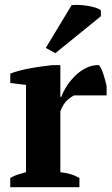

<svg xmlns="http://www.w3.org/2000/svg" viewBox="-20 -785 471 805"><path d="M23 0ZM290 -385Q278 -379 262 -365Q246 -351 233 -319V-63Q253 -61 273 -55.5Q293 -50 313 -39V0H23V-39Q41 -49 57 -54Q73 -59 89 -63V-429L23 -437V-476Q39 -483 62.5 -489Q86 -495 111 -499.5Q136 -504 159.5 -507Q183 -510 199 -512H233V-379H237Q245 -401 260.5 -425Q276 -449 297 -469Q318 -489 343 -501Q368 -513 395 -512Q406 -498 414 -472.5Q422 -447 427 -424V-385ZM280 -763Q288 -765 306.5 -764.5Q325 -764 345 -761Q365 -758 381.5 -752.5Q398 -747 403 -741V-717L212 -562L172 -584Z"/></svg>

Font: PT Serif
Style: Bold
Weight: 700
Designer: A.Korolkova, O.Umpeleva, V.Yefimov
Foundry: ParaType Ltd
Version: Version 1.000W OFL; ttfautohint (v1.6)